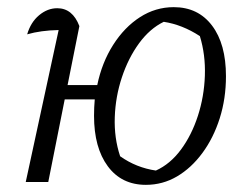

<svg xmlns="http://www.w3.org/2000/svg" viewBox="-20 -509 693 537"><path d="M52 0 144 -425Q94 -424 56 -413Q66 -447 89.5 -466.5Q113 -486 140 -486Q183 -486 202 -436L169 -271H252Q265 -334 296.5 -383.5Q328 -433 371.5 -461Q415 -489 466 -489Q534 -489 573 -437.5Q612 -386 612 -296Q612 -233 594.5 -178Q577 -123 546 -81Q515 -39 475 -15.5Q435 8 388 8Q320 8 281.5 -44Q243 -96 243 -185Q243 -209 245 -231H161L115 0ZM416 -32Q456 -50 486 -90.5Q516 -131 533.5 -185Q551 -239 553 -297.5Q555 -356 539 -408Q490 -440 438 -448Q399 -429 369 -388Q339 -347 321 -293Q303 -239 301 -181Q299 -123 316 -72Q361 -40 416 -32Z"/></svg>

Font: Piazzolla Light
Style: Italic
Weight: 300
Italic angle: -11.3°
Designer: Juan Pablo del Peral
Foundry: Huerta Tipografica
Version: Version 1.330